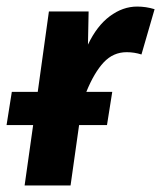

<svg xmlns="http://www.w3.org/2000/svg" viewBox="-22 -565 491 585"><path d="M449 -537 409 -399Q387 -406 364 -406Q323 -406 294 -375Q265 -344 241 -285H320L304 -184H219L193 0H53L79 -184H-2L14 -285H93L127 -530H248L246 -429Q273 -486 312.5 -515.5Q352 -545 396 -545Q423 -545 449 -537Z"/></svg>

Font: Fira Sans SemiBold
Style: Italic
Weight: 600
Italic angle: -8°
Designer: bBox Type GmbH & Carrois Corporate GbR & Edenspiekermann AG
Foundry: bBox Type GmbH & Carrois Corporate GbR & Edenspiekermann AG
Version: Version 4.301